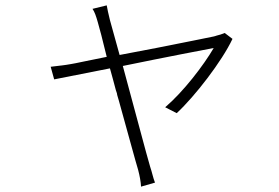

<svg xmlns="http://www.w3.org/2000/svg" viewBox="-20 -615 1040 716"><path d="M558 66C551 49 547 27 540 7C528 -32 478 -223 438 -369C593 -401 755 -432 777 -436C739 -371 664 -273 596 -215L639 -193C707 -256 808 -387 847 -470L818 -492C808 -488 797 -484 787 -482C785 -481 781 -480 777 -479L772 -478C757 -475 733 -470 703 -464L693 -462C620 -447 517 -427 426 -410C409 -472 395 -522 390 -540C384 -565 380 -582 378 -595L325 -582C333 -570 338 -556 345 -531C350 -515 363 -465 378 -403C311 -390 259 -378 244 -376C232 -374 221 -372 211 -371L202 -370C191 -369 181 -367 169 -366L182 -319C206 -324 289 -340 390 -360C397 -334 405 -307 412 -279L416 -267C416 -265 417 -263 417 -261L424 -237L427 -226C458 -115 486 -11 495 18C501 41 505 62 506 81L558 66Z"/></svg>

Font: Glow Sans SC Normal Light
Style: Regular
Weight: 300
Designer: Ryoko NISHIZUKA (kana, bopomofo & ideographs); Paul D. Hunt (Latin, Greek & Cyrillic); Sandoll Communications, Soo-young
Version: Version 0.93